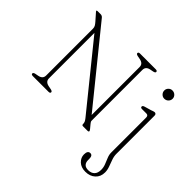

<svg xmlns="http://www.w3.org/2000/svg" viewBox="-203 -966 1465 1465"><g transform="rotate(45 529.5 -233.5)"><path d="M268 -12Q268 0 251 0H81Q64 0 64 -12Q64 -22 83 -26L109 -31Q150 -39 150 -75V-580Q150 -595.5 143.2 -606.8Q136.5 -618 126 -630L81 -681Q71 -691 71 -695Q71 -700 82 -700H113Q128.5 -700 139 -687L608.5 -107.5V-625Q608.5 -661 566 -669L540 -674Q521 -678 521 -688Q521 -700 538 -700H708Q725 -700 725 -688Q725 -678 706 -674L680 -669Q639 -661 639 -625V-77Q639 -69.5 642.8 -64.2Q646.5 -59 651 -53L675 -24Q684 -13 684 -8Q684 0 671 0H623Q611 0 611 -11Q611 -24 607.2 -33.2Q603.5 -42.5 592 -57L180.5 -565.5V-75Q180.5 -39 223 -31L249 -26Q268 -22 268 -12ZM912 -587Q894 -587 881 -600.2Q868 -613.5 868 -632Q868 -650 881 -663Q894 -676 912 -676Q931.5 -676 944.8 -663Q958 -650 958 -632Q958 -613.5 944.8 -600.2Q931.5 -587 912 -587ZM951.5 -32Q951.5 -4.5 961.5 23Q971.5 50.5 981.2 77.2Q991 104 991 130Q991 176.5 960 204.8Q929 233 880.5 233Q833.5 233 806.5 207Q779.5 181 779.5 147Q779.5 105 807.5 105Q832.5 105 832.5 142V156Q832.5 180.5 846.2 195Q860 209.5 889 209Q920.5 208.5 938.2 190.2Q956 172 956 136.5Q956 110.5 946.2 85.8Q936.5 61 926.5 37Q916.5 13 916.5 -10V-387Q916.5 -411 895.5 -411H848.5Q832.5 -411 832.5 -423Q832.5 -433 848.5 -438L903.5 -454Q911 -456.5 919.5 -459.8Q928 -463 932.5 -463Q951.5 -463 951.5 -443Z"/></g></svg>

Font: Fraunces 9pt SuperSoft Thin
Style: Regular
Weight: 100
Version: Version 1.000;[b76b70a41]